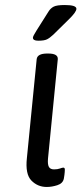

<svg xmlns="http://www.w3.org/2000/svg" viewBox="-20 -738 330 764"><path d="M166 6Q130 6 105 -19.5Q80 -45 87 -109L126 -503Q129 -525 168 -525H172Q211 -525 210 -503L171 -107Q169 -84 174.5 -74Q180 -64 195 -64Q209 -64 218.5 -67.5Q228 -71 232 -71Q238 -71 238 -63Q238 -62 237.5 -53Q237 -44 234 -27Q230 -8 208 -1Q186 6 166 6ZM132 -576Q111 -576 111 -588Q111 -594 125 -616L173 -692Q181 -705 193.5 -711.5Q206 -718 238 -718Q284 -718 284 -703Q284 -690 253 -660L192 -600Q178 -587 167 -581.5Q156 -576 132 -576Z"/></svg>

Font: Asap Expanded Expanded Regular
Style: Italic
Weight: 400
Width: 7
Italic angle: -6°
Designer: Pablo Cosgaya
Foundry: Omnibus-Type
Version: Version 3.001; ttfautohint (v1.8.4.7-5d5b)